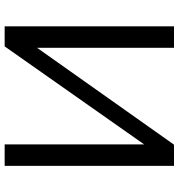

<svg xmlns="http://www.w3.org/2000/svg" viewBox="8 -758 750 805"><g transform="rotate(-90 382.5 -355.0)"><path d="M90 0H179L585 -574V0H675V-710H591L180 -125V-710H90Z"/></g></svg>

Font: FIGSv2-sans-serif Medium
Style: Regular
Weight: 500
Designer: Matt McInerney, Pablo Impallari, Rodrigo Fuenzalida,Mirko Velimirovic
Foundry: Matt McInerney, Pablo Impallari, Rodrigo Fuenzalida
Version: Version 4.021;hotconv 1.0.109;makeotfexe 2.5.65596